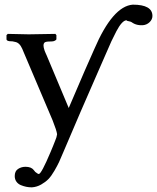

<svg xmlns="http://www.w3.org/2000/svg" viewBox="-20 -577 672 821"><path d="M435.1 -352.1Q432.1 -344.7 397.9 -267.1Q363.8 -189.5 324.2 -98.1Q284.7 -6.8 251 73.2Q239.7 100.1 232.7 115.5Q225.6 130.9 212.4 153.6Q199.2 176.3 186.8 189Q174.3 201.7 155.8 212.2Q137.2 222.7 116.2 224.1Q104 224.1 92 221.7Q80.1 219.2 68.6 214.4Q57.1 209.5 50 199.5Q43 189.5 43 175.8Q43 154.8 57.1 145.5Q71.3 136.2 88.9 136.2Q113.8 136.2 124 149.9Q127.9 153.8 130.9 158.2Q141.6 167 146 167Q156.7 167 196.8 71.8Q200.7 62.5 207.3 46.4Q213.9 30.3 215.8 24.9Q222.7 9.3 224.1 -2.9Q222.2 -19 205.1 -62Q147.9 -195.8 81.1 -354Q75.7 -367.7 75.2 -368.2Q63.5 -395 43.9 -397.9Q35.2 -400.9 20 -400.9Q7.8 -402.8 7.8 -409.2V-426.8L13.2 -432.1Q72.8 -430.2 103 -430.2L216.8 -432.1L221.2 -426.8V-410.2Q221.2 -406.2 214.8 -403.1Q208.5 -399.9 202.1 -399.9Q180.7 -399.9 173.8 -397Q166 -394 166 -381.8Q166 -374.5 170.9 -359.9Q171.9 -356.4 175.3 -349.4Q178.7 -342.3 179.2 -340.8L273.9 -115.2Q354.5 -304.2 382.8 -366.2Q461.9 -550.8 547.9 -557.1Q631.8 -557.1 631.8 -508.8Q631.8 -494.1 619.9 -482.4Q607.9 -470.7 590.8 -469.2H579.1Q559.6 -470.7 545.9 -480Q539.6 -485.4 523.9 -487.8Q521.5 -490.2 521 -490.2Q511.7 -490.2 500.7 -478.3Q489.7 -466.3 477.5 -443.1Q465.3 -419.9 456.3 -400.4Q447.3 -380.9 435.1 -352.1Z"/></svg>

Font: Common Serif Medium
Style: Regular
Weight: 500
Designer: Philipp H. Poll, Khaled Hosny
Foundry: Stefan Peev, Context Ltd.
Version: Version 1.026